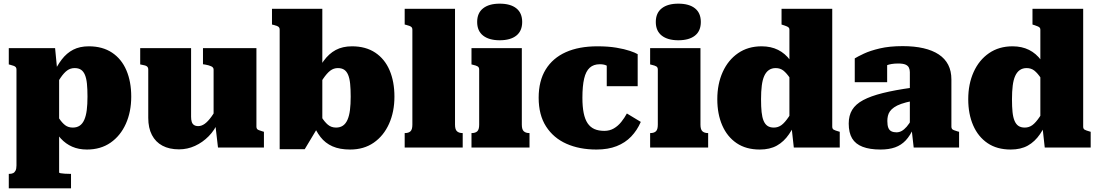

<svg xmlns="http://www.w3.org/2000/svg" viewBox="-20 -806 5999 1049"><path d="M368 223H28V144H30Q43 144 51.5 140Q60 136 65 126Q70 116 70 98V-426Q70 -434 66.5 -438.5Q63 -443 55.5 -446Q48 -449 36 -452L28 -454V-543H281L296 -387L303 -388V136Q303 139 311.5 140.5Q320 142 334 143Q348 144 364 144H368ZM455 11Q410 11 374.5 -4.5Q339 -20 312 -49.5Q285 -79 267 -121V-215Q287 -183 303 -159Q319 -135 336 -122Q353 -109 378 -109Q400 -109 415.5 -119.5Q431 -130 440.5 -151.5Q450 -173 454 -204.5Q458 -236 458 -278Q458 -319 455 -348.5Q452 -378 444 -397Q436 -416 422.5 -425Q409 -434 388 -434Q365 -434 347 -421Q329 -408 310.5 -380.5Q292 -353 267 -310V-394Q290 -445 317 -480.5Q344 -516 380 -534.5Q416 -553 465 -553Q540 -553 592 -518.5Q644 -484 670.5 -422Q697 -360 697 -278Q697 -195 667.5 -129.5Q638 -64 584 -26.5Q530 11 455 11Z M1024 -543V-168Q1024 -152 1027.5 -140.5Q1031 -129 1040 -123Q1049 -117 1063 -117Q1081 -117 1098.5 -129.5Q1116 -142 1135.5 -169Q1155 -196 1176 -238L1172 -140Q1153 -95 1120 -61.5Q1087 -28 1045.5 -9Q1004 10 958 10Q905 10 867.5 -10Q830 -30 810 -68.5Q790 -107 790 -162V-426Q790 -438 782.5 -443.5Q775 -449 756 -452L746 -454V-543ZM1381 -543V-114Q1381 -106 1384.5 -101.5Q1388 -97 1395.5 -94.5Q1403 -92 1415 -88L1422 -86V0H1171L1156 -129L1147 -134V-426Q1147 -438 1133.5 -444Q1120 -450 1102 -453L1089 -455V-543Z M1893 11Q1836 11 1796.5 -6.5Q1757 -24 1731 -57.5Q1705 -91 1687 -138L1692 -236Q1718 -197 1735.5 -168.5Q1753 -140 1771.5 -124.5Q1790 -109 1816 -109Q1838 -109 1853.5 -119.5Q1869 -130 1878.5 -151.5Q1888 -173 1892 -204.5Q1896 -236 1896 -278Q1896 -319 1893 -348.5Q1890 -378 1882 -397Q1874 -416 1860.5 -425Q1847 -434 1826 -434Q1803 -434 1784.5 -420Q1766 -406 1745 -375Q1724 -344 1692 -291V-373Q1719 -433 1748 -473Q1777 -513 1814.5 -533Q1852 -553 1903 -553Q1978 -553 2030 -518.5Q2082 -484 2108.5 -422Q2135 -360 2135 -278Q2135 -195 2105.5 -129.5Q2076 -64 2022 -26.5Q1968 11 1893 11ZM1508 -644Q1508 -652 1504.5 -656.5Q1501 -661 1493.5 -664Q1486 -667 1474 -670L1466 -672V-758H1741V-124L1723 -121L1645 9H1508Z M2466 -758V-125Q2466 -98 2477 -88.5Q2488 -79 2506 -79H2508V0H2191V-79H2193Q2212 -79 2222.5 -88.5Q2233 -98 2233 -125V-644Q2233 -652 2229.5 -656.5Q2226 -661 2218 -664Q2210 -667 2199 -670L2191 -672V-758Z M2710 -586Q2652 -586 2619.5 -611.5Q2587 -637 2587 -686Q2587 -735 2619.5 -760.5Q2652 -786 2710 -786Q2769 -786 2801 -760.5Q2833 -735 2833 -686Q2833 -637 2801 -611.5Q2769 -586 2710 -586ZM2831 -543V-125Q2831 -98 2842 -88.5Q2853 -79 2871 -79H2873V0H2556V-79H2558Q2577 -79 2587.5 -88.5Q2598 -98 2598 -125V-426Q2598 -438 2590 -443Q2582 -448 2564 -452L2556 -454V-543Z M3282 -91Q3311 -91 3334 -104.5Q3357 -118 3374.5 -140Q3392 -162 3405 -186L3481 -140Q3461 -94 3428.5 -60Q3396 -26 3349 -7.5Q3302 11 3239 11Q3146 11 3075 -20.5Q3004 -52 2963.5 -115Q2923 -178 2923 -272Q2923 -364 2961.5 -426.5Q3000 -489 3071.5 -521Q3143 -553 3244 -553Q3303 -553 3347.5 -545.5Q3392 -538 3421.5 -528Q3451 -518 3464 -510V-335H3295V-495Q3310 -496 3317 -487Q3324 -478 3326 -466Q3328 -454 3325.5 -443.5Q3323 -433 3319 -431Q3306 -442 3292.5 -448.5Q3279 -455 3257 -455Q3223 -455 3202 -436Q3181 -417 3171.5 -376.5Q3162 -336 3162 -272Q3162 -223 3169 -188.5Q3176 -154 3190.5 -132.5Q3205 -111 3227.5 -101Q3250 -91 3282 -91Z M3686 -586Q3628 -586 3595.5 -611.5Q3563 -637 3563 -686Q3563 -735 3595.5 -760.5Q3628 -786 3686 -786Q3745 -786 3777 -760.5Q3809 -735 3809 -686Q3809 -637 3777 -611.5Q3745 -586 3686 -586ZM3807 -543V-125Q3807 -98 3818 -88.5Q3829 -79 3847 -79H3849V0H3532V-79H3534Q3553 -79 3563.5 -88.5Q3574 -98 3574 -125V-426Q3574 -438 3566 -443Q3558 -448 3540 -452L3532 -454V-543Z M4527 -114Q4527 -102 4535 -97.5Q4543 -93 4561 -88L4568 -86V0H4317L4303 -127L4293 -110V-644Q4293 -652 4288.5 -656Q4284 -660 4276 -663Q4268 -666 4256 -670L4250 -672V-758H4527ZM4141 -553Q4192 -553 4231 -533.5Q4270 -514 4297.5 -476.5Q4325 -439 4342 -386V-310Q4315 -351 4296.5 -378.5Q4278 -406 4260.5 -420Q4243 -434 4218 -434Q4196 -434 4180.5 -423Q4165 -412 4155.5 -391Q4146 -370 4142 -338Q4138 -306 4138 -264Q4138 -223 4141 -194Q4144 -165 4152 -146Q4160 -127 4173.5 -118Q4187 -109 4208 -109Q4231 -109 4249.5 -122.5Q4268 -136 4289.5 -168Q4311 -200 4342 -253V-172Q4319 -114 4291 -73Q4263 -32 4224.5 -10.5Q4186 11 4131 11Q4056 11 4004.5 -24Q3953 -59 3926 -121Q3899 -183 3899 -264Q3899 -347 3928.5 -412.5Q3958 -478 4012.5 -515.5Q4067 -553 4141 -553Z M4963 -327V-254Q4928 -247 4904 -238.5Q4880 -230 4865 -219.5Q4850 -209 4842 -197.5Q4834 -186 4831 -172.5Q4828 -159 4828 -145Q4828 -121 4833.5 -107.5Q4839 -94 4850.5 -88.5Q4862 -83 4878 -83Q4893 -83 4906.5 -90.5Q4920 -98 4934 -114Q4948 -130 4963 -157L4973 -110Q4953 -65 4928.5 -39Q4904 -13 4870.5 -1Q4837 11 4791 11Q4732 11 4693 -4Q4654 -19 4635.5 -50Q4617 -81 4617 -131Q4617 -175 4636 -206Q4655 -237 4696 -259Q4737 -281 4803 -297.5Q4869 -314 4963 -327ZM4972 0 4960 -106 4951 -101V-412Q4951 -425 4946 -436Q4941 -447 4927.5 -453Q4914 -459 4887 -459Q4849 -459 4824 -449Q4799 -439 4791 -427Q4780 -431 4776.5 -438.5Q4773 -446 4778 -454.5Q4783 -463 4795 -468.5Q4807 -474 4827 -473V-357H4650V-487Q4666 -497 4700 -513Q4734 -529 4787 -541.5Q4840 -554 4912 -554Q4976 -554 5025.5 -542.5Q5075 -531 5109 -508.5Q5143 -486 5160.5 -452Q5178 -418 5178 -372V-114Q5178 -106 5181.5 -101.5Q5185 -97 5192.5 -94.5Q5200 -92 5212 -88L5220 -86V0Z M5898 -114Q5898 -102 5906 -97.5Q5914 -93 5932 -88L5939 -86V0H5688L5674 -127L5664 -110V-644Q5664 -652 5659.5 -656Q5655 -660 5647 -663Q5639 -666 5627 -670L5621 -672V-758H5898ZM5512 -553Q5563 -553 5602 -533.5Q5641 -514 5668.5 -476.5Q5696 -439 5713 -386V-310Q5686 -351 5667.5 -378.5Q5649 -406 5631.5 -420Q5614 -434 5589 -434Q5567 -434 5551.5 -423Q5536 -412 5526.5 -391Q5517 -370 5513 -338Q5509 -306 5509 -264Q5509 -223 5512 -194Q5515 -165 5523 -146Q5531 -127 5544.5 -118Q5558 -109 5579 -109Q5602 -109 5620.5 -122.5Q5639 -136 5660.5 -168Q5682 -200 5713 -253V-172Q5690 -114 5662 -73Q5634 -32 5595.5 -10.5Q5557 11 5502 11Q5427 11 5375.5 -24Q5324 -59 5297 -121Q5270 -183 5270 -264Q5270 -347 5299.5 -412.5Q5329 -478 5383.5 -515.5Q5438 -553 5512 -553Z"/></svg>

Font: Roboto Serif Black
Style: Regular
Weight: 900
Designer: Greg Gazdowicz
Foundry: Commercial Type
Version: Version 1.008